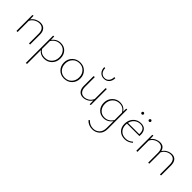

<svg xmlns="http://www.w3.org/2000/svg" viewBox="202 -1910 3453 3453"><g transform="rotate(45 1928.5 -184.0)"><path d="M296 -412Q362 -412 399 -370Q436 -328 436 -253V0H408V-247Q408 -316 377 -353Q346 -390 288 -390Q240 -390 192.5 -363.5Q145 -337 118 -285V0H90V-406L114 -410L117 -320Q148 -366 197.5 -389Q247 -412 296 -412Z M811 -412Q896 -412 948 -355.5Q1000 -299 1000 -211Q1000 -118 940.5 -57Q881 4 791 4Q695 4 644 -66V286L616 289V-406L640 -410L643 -325Q708 -412 811 -412ZM789 -18Q869 -18 920.5 -72Q972 -126 972 -210Q972 -289 926.5 -340Q881 -391 807 -391Q704 -391 644 -295V-98Q692 -18 789 -18Z M1297 3Q1210 3 1152.5 -55Q1095 -113 1095 -201Q1095 -292 1155 -352Q1215 -412 1307 -412Q1393 -412 1450.5 -354Q1508 -296 1508 -208Q1508 -116 1448.5 -56.5Q1389 3 1297 3ZM1300 -18Q1379 -18 1429 -72Q1479 -126 1479 -206Q1479 -287 1429.5 -339Q1380 -391 1304 -391Q1225 -391 1174.5 -337.5Q1124 -284 1124 -203Q1124 -122 1173.5 -70Q1223 -18 1300 -18Z M1807 -502Q1744 -502 1705.5 -544.5Q1667 -587 1667 -656H1692Q1692 -595 1723.5 -558Q1755 -521 1807 -521Q1859 -521 1890.5 -558Q1922 -595 1922 -657L1948 -656Q1948 -587 1909.5 -544.5Q1871 -502 1807 -502ZM1951 -406 1978 -410V-2L1954 2L1952 -93Q1922 -45 1875 -21Q1828 3 1780 3Q1718 3 1681.5 -39Q1645 -81 1645 -155V-406L1673 -410V-162Q1673 -94 1703.5 -56Q1734 -18 1788 -18Q1835 -18 1881 -46Q1927 -74 1951 -130Z M2474 -407 2498 -410V85Q2498 184 2441 236.5Q2384 289 2303 289Q2204 289 2140 219L2158 200Q2217 268 2306 268Q2375 268 2423 221.5Q2471 175 2471 86V-85Q2406 4 2303 4Q2218 4 2165.5 -53Q2113 -110 2113 -197Q2113 -289 2173 -350.5Q2233 -412 2320 -412Q2418 -412 2472 -331ZM2308 -17Q2411 -17 2471 -114V-301Q2422 -391 2324 -391Q2246 -391 2194 -337Q2142 -283 2142 -199Q2142 -119 2188 -68Q2234 -17 2308 -17Z M2761 -539.5Q2753 -532 2742 -532Q2731 -532 2723.5 -539.5Q2716 -547 2716 -558Q2716 -569 2723.5 -577Q2731 -585 2742 -585Q2753 -585 2761 -577Q2769 -569 2769 -558Q2769 -547 2761 -539.5ZM2947.5 -539.5Q2940 -532 2929 -532Q2918 -532 2910 -539.5Q2902 -547 2902 -558Q2902 -569 2910 -577Q2918 -585 2929 -585Q2940 -585 2947.5 -577Q2955 -569 2955 -558Q2955 -547 2947.5 -539.5ZM2981 -74 2995 -59Q2926 3 2841 3Q2752 3 2698 -50Q2644 -103 2644 -191Q2644 -289 2703 -350.5Q2762 -412 2850 -412Q2922 -412 2957 -372.5Q2992 -333 2992 -264Q2992 -238 2990 -226H2673Q2671 -204 2671 -193Q2671 -113 2718 -65.5Q2765 -18 2844 -18Q2921 -18 2981 -74ZM2850 -392Q2786 -392 2739 -353Q2692 -314 2677 -248H2965V-263Q2965 -392 2850 -392Z M3637 -412Q3699 -412 3733 -370.5Q3767 -329 3767 -253V0H3739V-248Q3739 -316 3710.5 -353Q3682 -390 3627 -390Q3578 -390 3533 -362Q3488 -334 3465 -284Q3467 -264 3467 -253V0H3440V-248Q3440 -316 3410.5 -353Q3381 -390 3327 -390Q3281 -390 3236 -364Q3191 -338 3166 -286V0H3138V-406L3162 -410L3165 -322Q3194 -367 3241.5 -389.5Q3289 -412 3336 -412Q3435 -412 3460 -312Q3486 -358 3535 -385Q3584 -412 3637 -412Z"/></g></svg>

Font: EauTestInfant Extralight
Style: Regular
Weight: 250
Designer: Christian Thalmann (Catharsis Fonts)
Version: Version 0.001;PS 000.001;hotconv 1.0.88;makeotf.lib2.5.64775